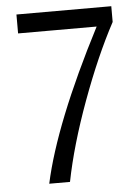

<svg xmlns="http://www.w3.org/2000/svg" viewBox="-49 -689 519 728"><g transform="rotate(-5 210.5 -325.0)"><path d="M402 -650V-590Q336 -467 275.5 -302Q215 -137 188 0H109Q158 -226 340 -578H41V-650Z"/></g></svg>

Font: Arsenal
Style: Regular
Weight: 400
Designer: Andrij Shevchenko
Foundry: Stairsfor.com
Version: Version 1.000